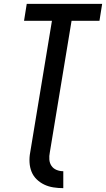

<svg xmlns="http://www.w3.org/2000/svg" viewBox="-20 -755 551 998"><path d="M309 223Q283 223 257.5 219Q232 215 210 204.5Q188 194 170.5 177Q153 160 144 137.5Q135 115 133.5 89Q132 63 137 37L250 -647H105L119 -735H511L497 -647H352L239 37Q235 56 236.5 74.5Q238 93 247.5 107Q257 121 273.5 128Q290 135 309 135Z"/></svg>

Font: Iosevka Semibold Oblique
Style: Regular
Weight: 600
Italic angle: -9°
Monospace: yes
Designer: Belleve Invis
Foundry: Belleve Invis
Version: Version 32.5.0; ttfautohint (v1.8.4)